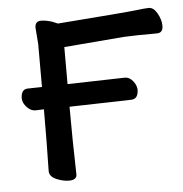

<svg xmlns="http://www.w3.org/2000/svg" viewBox="-43 -532 562 590"><g transform="rotate(-5 238.0 -237.5)"><path d="M147 16.1Q127.9 16.1 107.4 7.1Q86.9 -2 86.9 -19Q88.9 -107.9 88.9 -209L63 -208Q48.8 -208 36.9 -220.5Q24.9 -232.9 23.9 -247.1Q23.9 -276.9 45.4 -276.9Q66.9 -276.9 88.9 -277.8V-410.2L85 -460.9Q85 -481 104 -481Q118.2 -481 137.2 -475.1L154.8 -467.8Q367.2 -483.9 398.9 -487.8Q424.8 -491.2 437 -491.2Q452.1 -491.2 463.1 -471.2Q474.1 -451.2 474.1 -433.1Q474.1 -411.1 455.1 -411.1Q390.1 -411.1 352.1 -409.2L168 -394V-279.8L345.2 -284.2Q358.9 -284.2 369.4 -271.5Q379.9 -258.8 380.9 -245.1Q380.9 -214.8 357.9 -214.8L168 -210Q168 -108.9 170.9 -1Q170.9 16.1 147 16.1Z"/></g></svg>

Font: LXGW WenKai Screen
Style: Regular
Weight: 400
Designer: LXGW / Fontworks Inc.
Foundry: LXGW / Fontworks Inc.
Version: Version 1.510;January 18,2025